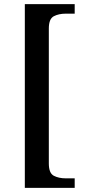

<svg xmlns="http://www.w3.org/2000/svg" viewBox="-20 -780 418 928"><path d="M100 128V-760H341V-714H298Q264 -714 240 -701.5Q216 -689 216 -642V10Q216 57 240 69.5Q264 82 298 82H341V128Z"/></svg>

Font: Noto Naskh Arabic Medium
Style: Regular
Weight: 500
Designer: Monotype Design Team, David Williams, Mohamad Dakak and Nizar Qandah
Foundry: Monotype Imaging Inc.
Version: Version 2.016